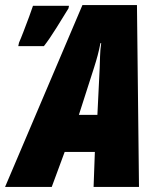

<svg xmlns="http://www.w3.org/2000/svg" viewBox="-50 -737 625 757"><path d="M261 -284 321 -471Q329 -496 335 -518.5Q341 -541 346 -567H349Q345 -539 344.5 -515.5Q344 -492 343 -468L334 -284ZM-30 0H154L205 -138H324L319 0H498L490 -717H275ZM22 -555H123Q145 -583 173 -628Q201 -673 220 -704L222 -714H80Q76 -701 65 -671.5Q54 -642 42.5 -612Q31 -582 25 -569Z"/></svg>

Font: Noto Sans Display Condensed Black
Style: Italic
Weight: 900
Width: 3
Italic angle: -192°
Designer: Monotype Design Team
Foundry: Monotype Imaging Inc.
Version: Version 1.900